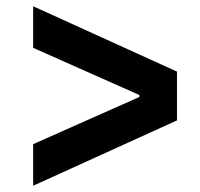

<svg xmlns="http://www.w3.org/2000/svg" viewBox="-20 -597 640 614"><path d="M86 -3V-136L426 -287V-293L86 -444V-577L546 -368V-212Z"/></svg>

Font: M PLUS Code Latin Expanded
Style: Bold
Weight: 700
Width: 7
Designer: Coji Morishita
Foundry: UNDERFOREST DESIGN
Version: Version 1.002; ttfautohint (v1.8.3)